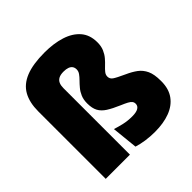

<svg xmlns="http://www.w3.org/2000/svg" viewBox="-180 -823 979 979"><g transform="rotate(-45 310.0 -333.5)"><path d="M46 -486.5Q46 -550 69.5 -592.2Q93 -634.5 144.8 -655.5Q196.5 -676.5 281 -676.5Q347 -676.5 398.2 -660.2Q449.5 -644 479 -610Q508.5 -576 508.5 -522.5Q508.5 -494 499.5 -473.5Q490.5 -453 477.5 -437.8Q464.5 -422.5 451.5 -410.5Q438.5 -398.5 429.5 -387.2Q420.5 -376 420.5 -363.5V-362.5Q420.5 -346 434.8 -336Q449 -326 495 -305Q526.5 -291 549.8 -273.8Q573 -256.5 585.8 -229Q598.5 -201.5 598.5 -155.5V-151Q598.5 -97 572.8 -61.5Q547 -26 501 -8.8Q455 8.5 393.5 8.5Q358.5 8.5 326.5 3.8Q294.5 -1 269.5 -9L255 -150Q280 -142 307 -135.8Q334 -129.5 367 -129.5Q396.5 -129.5 410.8 -138.2Q425 -147 425 -162V-163Q425 -173.5 419.2 -180.8Q413.5 -188 400.5 -195Q387.5 -202 365 -211.5Q324 -229 299 -245Q274 -261 262.5 -282.5Q251 -304 251 -338V-339.5Q251 -366 259.5 -386Q268 -406 280.8 -421.2Q293.5 -436.5 306.2 -449.2Q319 -462 327.5 -474Q336 -486 336 -499.5Q336 -512.5 329.8 -521.2Q323.5 -530 311.2 -534.5Q299 -539 280.5 -539Q258 -539 244.8 -531.8Q231.5 -524.5 226 -511.2Q220.5 -498 220.5 -479.5V0H46Z"/></g></svg>

Font: Anek Latin Medium ExtraBold
Style: Regular
Weight: 800
Version: Version 1.003